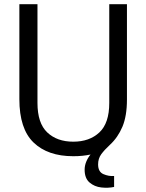

<svg xmlns="http://www.w3.org/2000/svg" viewBox="-20 -730 695 912"><path d="M522 158Q494 164 461.5 160.5Q429 157 405.5 137Q382 117 382 76Q382 57 389.5 38.5Q397 20 410 4Q391 8 371 10Q351 12 328 12Q207 12 139.5 -53Q72 -118 72 -259V-710H158V-241Q158 -145 204.5 -101Q251 -57 328 -57Q405 -57 452 -101Q499 -145 499 -241V-710H583V-257Q583 -179 561.5 -128Q540 -77 502 -42Q476 -18 461 2.5Q446 23 446 51Q446 86 471 97Q496 108 522 106Z"/></svg>

Font: Special Gothic
Style: Regular
Weight: 400
Designer: Alistair McCready
Foundry: Monolith
Version: Version 1.010; ttfautohint (v1.8.4.7-5d5b)